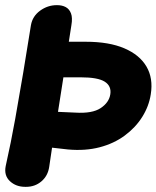

<svg xmlns="http://www.w3.org/2000/svg" viewBox="-40 -706 607 745"><path d="M58 19Q22 19 -1.5 -3Q-25 -25 -18 -61Q3 -155 19 -244.5Q35 -334 50 -423.5Q65 -513 80 -608Q86 -643 115.5 -664.5Q145 -686 180 -686H182Q201 -686 215 -678.5Q229 -671 235.5 -654Q242 -637 237 -608L227 -544H293Q383 -544 442.5 -518.5Q502 -493 528.5 -447.5Q555 -402 545 -340Q538 -294 512 -252.5Q486 -211 444 -180Q402 -149 346.5 -134.5Q291 -120 224 -126L162 -133L151 -59Q146 -24 121 -2.5Q96 19 61 19ZM206 -406 185 -272 253 -269Q318 -265 350.5 -286.5Q383 -308 388 -340Q393 -372 366.5 -389Q340 -406 273 -406Z"/></svg>

Font: Winky Sans
Style: Bold Italic
Weight: 700
Italic angle: -8.97852°
Designer: Simon Atzbach
Foundry: typofactur
Version: Version 1.205